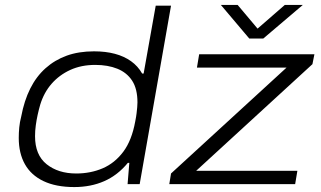

<svg xmlns="http://www.w3.org/2000/svg" viewBox="-20 -746 1299 778"><path d="M281 12Q207 12 156.5 -12Q106 -36 81 -80.5Q56 -125 56 -187Q56 -208 58 -229.5Q60 -251 66 -274Q78 -338 102.5 -387Q127 -436 164.5 -469.5Q202 -503 250.5 -520.5Q299 -538 361 -538Q408 -538 445.5 -528Q483 -518 511 -498Q539 -478 556 -448H562L611 -723H673L546 0H497L504 -86H498Q457 -36 402.5 -12Q348 12 281 12ZM289 -43Q347 -43 396 -64Q445 -85 479.5 -131Q514 -177 528 -254Q532 -274 533.5 -287.5Q535 -301 536 -311.5Q537 -322 537 -331Q537 -386 515.5 -419Q494 -452 455.5 -467.5Q417 -483 366 -483Q309 -483 264.5 -462.5Q220 -442 189 -406.5Q158 -371 143 -322Q137 -301 132.5 -280.5Q128 -260 125 -238Q122 -216 122 -194Q122 -118 169 -80.5Q216 -43 289 -43ZM666 0 673 -43 1141 -472H778L787 -526H1254L1246 -486L775 -54H1185L1176 0ZM1207 -726 1047 -590H990L875 -726H943L1033 -619H1011L1134 -726Z"/></svg>

Font: Archivo Expanded ExtraLight
Style: Italic
Weight: 250
Width: 7
Italic angle: -10°
Designer: Hector Gatti
Foundry: Omnibus-Type
Version: Version 2.001